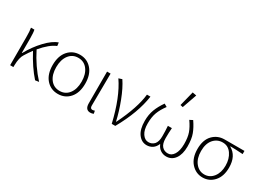

<svg xmlns="http://www.w3.org/2000/svg" viewBox="-29 -1446 2909 2147"><g transform="rotate(30 1426.0 -372.5)"><path d="M133.8 0H91.8V-357.9Q91.8 -441.9 84 -480H127.9Q135.7 -449.2 136.2 -372.1V-185.1H140.1Q201.2 -295.9 283.2 -382.3Q365.2 -468.8 436 -492.2L440.9 -449.2Q357.9 -417 259.8 -300.8Q345.7 -129.9 465.8 0L418 6.8Q319.8 -103 232.9 -267.1Q198.7 -222.2 168 -171.9Q135.7 -124 133.8 -22.9Z M832 -85Q876.5 -142.6 876.5 -239.3Q876.5 -335.9 832 -394.5Q787.6 -453.1 712.6 -453.1Q637.7 -453.1 593.3 -394.5Q548.8 -335.9 548.8 -239.3Q548.8 -142.6 593.3 -84.7Q637.7 -26.9 712.6 -26.9Q787.6 -26.9 832 -85ZM863.8 -54.7Q804.7 12.2 712.6 12.2Q620.6 12.2 561.5 -54.9Q502.4 -122.1 502.4 -240.2Q502.4 -358.4 561.5 -425.3Q620.6 -492.2 712.6 -492.2Q804.7 -492.2 863.8 -425Q922.9 -357.9 922.9 -239.7Q922.9 -121.6 863.8 -54.7Z M1131.8 12.2Q1066.9 12.2 1066.4 -69.8V-480H1111.8Q1108.9 -270 1108.4 -64Q1108.4 -26.9 1137.7 -26.9Q1148.9 -26.9 1166.5 -33.2L1173.8 2.9Q1155.8 12.2 1131.8 12.2Z M1403.8 0Q1333 -304.2 1213.4 -478L1256.8 -492.2Q1311 -411.1 1358.9 -286.6Q1406.7 -162.1 1432.6 -45.9H1436.5Q1563.5 -304.7 1581.5 -480H1626.5Q1595.7 -259.8 1449.7 0Z M1964.4 -566.9 2012.2 -756.8 2063.5 -747.1 1997.6 -559.1ZM1859.4 12.2Q1793.5 12.2 1750 -46.4Q1706.5 -105 1706.5 -214.8Q1706.5 -295.9 1731.4 -360.8Q1756.3 -425.8 1803.2 -492.2L1841.3 -470.2Q1793.5 -406.2 1771.5 -347.7Q1749.5 -289.1 1749.5 -205.6Q1749 -122.1 1781.2 -74.7Q1813.5 -27.3 1859.4 -27.3Q1905.3 -27.3 1934.6 -59.6Q1963.4 -92.3 1963.4 -163.1Q1963.4 -233.9 1958.5 -294.9H2010.3Q2005.4 -233.4 2005.4 -162.1Q2005.9 -90.8 2035.2 -58.6Q2064.5 -26.4 2110.8 -26.9Q2157.2 -26.4 2187.5 -74.2Q2217.8 -122.1 2218.3 -208Q2218.3 -293.9 2198.7 -349.6Q2179.2 -405.3 2132.3 -472.2L2171.4 -492.2Q2218.3 -423.8 2241.2 -362.3Q2264.6 -300.8 2264.6 -202.1Q2264.6 -103.5 2223.1 -45.4Q2181.6 12.2 2111.3 12.2Q2070.3 12.2 2037.1 -9.8Q2003.9 -31.7 1987.3 -73.2H1983.4Q1966.3 -31.2 1933.6 -9.3Q1900.4 12.2 1859.4 12.2Z M2695.8 -84Q2740.2 -141.1 2740.2 -230Q2740.2 -318.8 2697.8 -379.9Q2655.3 -440.9 2584.5 -440.9Q2513.7 -440.9 2466.8 -387.2Q2420.4 -333 2420.4 -237.3Q2420.4 -141.6 2466.3 -84.5Q2512.2 -26.9 2581.5 -26.9Q2650.9 -26.9 2695.8 -84ZM2434.6 -417.5Q2495.1 -480 2584.5 -480H2840.3V-439Q2742.2 -445.8 2679.2 -445.8V-441.9Q2785.2 -382.8 2785.2 -231.9Q2785.2 -119.1 2727.1 -53.7Q2668.9 11.7 2582 12.2Q2495.1 12.7 2434.6 -53.7Q2374 -120.1 2374 -237.3Q2374 -354.5 2434.6 -417.5Z"/></g></svg>

Font: SourceSansPro-Light
Style: Regular
Weight: 300
Designer: Paul D. Hunt
Foundry: Adobe Systems Incorporated
Version: Version 2.020;PS 2.0;hotconv 1.0.86;makeotf.lib2.5.63406